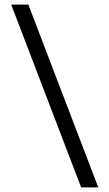

<svg xmlns="http://www.w3.org/2000/svg" viewBox="-20 -750 478 840"><path d="M104 -730 410 70H335L29 -730Z"/></svg>

Font: Work Sans
Style: Regular
Weight: 400
Designer: Wei Huang
Foundry: Wei Huang
Version: Version 1.500; ttfautohint (v1.6)